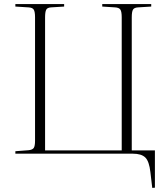

<svg xmlns="http://www.w3.org/2000/svg" viewBox="-20 -750 806 937"><path d="M723 167 714 90Q708 37 689 18.5Q670 0 628 0H55V-12L120 -17Q139 -19 145 -28.5Q151 -38 151 -63V-666Q151 -692 145 -702.5Q139 -713 119 -714L55 -718V-730H293V-718L229 -714Q211 -713 205.5 -702.5Q200 -692 200 -665V-16H574V-666Q574 -693 567.5 -703Q561 -713 541 -714L479 -718V-730H718V-718L654 -714Q635 -713 629 -703Q623 -693 623 -665V-16H736V166Z"/></svg>

Font: Literata 72pt ExtraLight
Style: Regular
Weight: 200
Designer: Latin by Veronika Burian and Jose Scaglione. Greek by Irene Vlachou. Cyrillic by Vera Evstafieva.
Foundry: TypeTogether
Version: Version 3.002